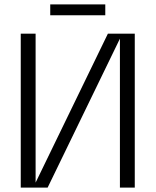

<svg xmlns="http://www.w3.org/2000/svg" viewBox="-20 -859 712 879"><path d="M75 0V-705H143V-23L474 -705H597V0H529V-682L198 0ZM210 -839H462V-789H210Z"/></svg>

Font: TikTok Sans Light
Style: Regular
Weight: 300
Version: Version 4.000